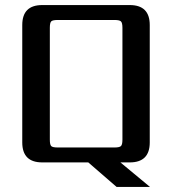

<svg xmlns="http://www.w3.org/2000/svg" viewBox="-20 -642 680 759"><path d="M177 -532V-90Q177 -70 182.5 -64.5Q188 -59 208 -59H433Q452 -59 458 -64.5Q464 -70 464 -90V-532Q464 -552 458 -557.5Q452 -563 433 -563H208Q188 -563 182.5 -557.5Q177 -552 177 -532ZM147 0Q68 0 68 -79V-543Q68 -622 147 -622H493Q572 -622 572 -543V-79Q572 0 493 0H456L573 97H441L329 0Z"/></svg>

Font: Sarpanch Medium
Style: Regular
Weight: 500
Designer: Manushi Parikh (Devanagari and Latin), Jyotish Sonowal (Devanagari)
Foundry: Indian Type Foundry
Version: Version 2.004;PS 1.0;hotconv 1.0.78;makeotf.lib2.5.61930; tt